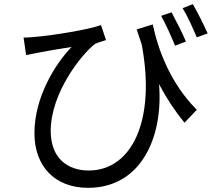

<svg xmlns="http://www.w3.org/2000/svg" viewBox="-20 -839 1040 920"><path d="M871 -640C854 -681 822 -743 802 -780L752 -763C774 -725 800 -665 819 -620ZM635 -698C643 -673 651 -649 659 -626C728 -261 611 -22 405 -22C309 -22 223 -76 223 -212C223 -395 373 -582 436 -629C450 -636 475 -642 488 -647L464 -719C406 -697 232 -669 146 -662C128 -660 108 -659 93 -659L105 -575C125 -579 143 -583 160 -586C199 -594 273 -606 323 -614C242 -530 145 -371 145 -201C145 -42 243 61 402 61C659 61 763 -186 742 -436C779 -366 819 -306 864 -251L923 -313C796 -440 737 -602 712 -722ZM855 -800C878 -763 904 -705 923 -660L975 -679C956 -721 926 -782 904 -819Z"/></svg>

Font: Noto Sans CJK JP Regular
Style: Regular
Weight: 400
Designer: Ryoko NISHIZUKA (kana & ideographs); Paul D. Hunt (Latin, Greek & Cyrillic); Wenlong ZHANG (bopomofo); Sandoll Communica
Foundry: Adobe Systems Incorporated
Version: Version 1.001;PS 1.001;hotconv 1.0.78;makeotf.lib2.5.61930